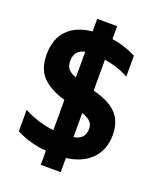

<svg xmlns="http://www.w3.org/2000/svg" viewBox="-155 -855 876 1048"><g transform="rotate(20 283.5 -331.0)"><path d="M325 14V96H209V14Q117 7 34 -35V-160Q116 -116 209 -105V-281L207 -282Q124 -306 78.5 -351Q33 -396 33 -482Q33 -572 83 -624Q133 -676 226 -685V-758H342V-683Q411 -674 483 -638V-516Q420 -551 342 -563V-384L355 -380Q440 -357 481.5 -312Q523 -267 523 -189Q522 -104 470 -51Q418 2 325 14ZM226 -418V-567Q166 -555 166 -492Q166 -462 180.5 -445.5Q195 -429 226 -418ZM325 -247V-107Q361 -114 375.5 -132.5Q390 -151 390 -178Q390 -205 374 -220.5Q358 -236 325 -247Z"/></g></svg>

Font: Biryani
Style: Bold
Weight: 700
Designer: Dan Reynolds and Mathieu Reguer
Foundry: Dan Reynolds and Mathieu Reguer
Version: Version 1.004; ttfautohint (v1.1) -l 5 -r 5 -G 72 -x 0 -D la